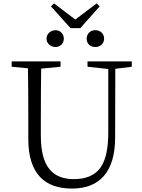

<svg xmlns="http://www.w3.org/2000/svg" viewBox="-20 -1084 830 1119"><path d="M400 15C480 15 541 -9 584 -57C629 -108 651 -183 651 -284L652 -683L748 -695V-726H490V-695L611 -682V-311C611 -214 595 -145 562 -102C530 -61 479 -40 410 -40C348 -40 301 -59 270 -96C235 -137 218 -203 218 -293V-389C218 -522 219 -620 220 -684L333 -695V-726H48V-695L143 -686C144 -621 145 -522 145 -389V-272C145 -174 168 -101 214 -52C257 -7 319 15 400 15ZM303 -908C275 -908 251 -886 251 -859C251 -831 275 -810 303 -810C331 -810 352 -830 352 -859C352 -887 331 -908 303 -908ZM535 -810C604 -810 604 -908 535 -908C470 -908 467 -810 535 -810ZM448 -920 561 -1047 543 -1064 419 -970 295 -1064 277 -1047 391 -920Z"/></svg>

Font: AllPunType Light
Style: Regular
Weight: 300
Version: 1.0